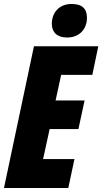

<svg xmlns="http://www.w3.org/2000/svg" viewBox="-25 -947 515 967"><path d="M313 -758C378 -758 413 -804 413 -857C413 -903 389 -927 336 -927C269 -927 236 -879 236 -827C236 -785 262 -758 313 -758ZM-5 0H319L350 -146H192L225 -297H370L401 -441H255L283 -570H440L470 -714H146Z"/></svg>

Font: Noto Sans ExtraCondensed Black
Style: Italic
Weight: 900
Width: 2
Italic angle: -12°
Designer: Monotype Design Team
Foundry: Monotype Imaging Inc.
Version: Version 2.013